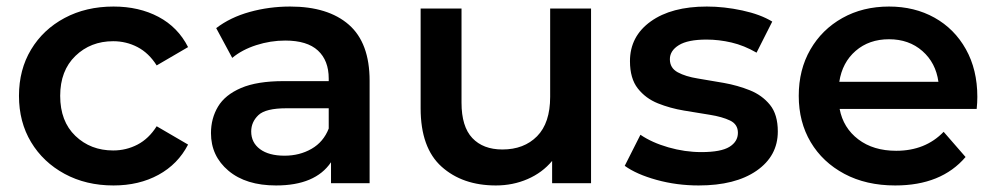

<svg xmlns="http://www.w3.org/2000/svg" viewBox="-20 -560 3046 587"><path d="M327 7Q243 7 177.5 -28.5Q112 -64 75 -125.5Q38 -187 38 -267Q38 -347 75 -408.5Q112 -470 177.5 -505Q243 -540 327 -540Q405 -540 464.5 -508.5Q524 -477 555 -416L459 -360Q435 -398 400.5 -416Q366 -434 326 -434Q257 -434 210.5 -389Q164 -344 164 -267Q164 -189 210.5 -144.5Q257 -100 326 -100Q366 -100 400.5 -118Q435 -136 459 -174L555 -118Q524 -58 464.5 -25.5Q405 7 327 7Z M992 0V-64Q944 7 824 7Q732 7 678.5 -38Q625 -83 625 -153Q625 -198 646.5 -234Q668 -270 717 -291Q766 -312 847 -312H985V-320Q985 -375 952 -405.5Q919 -436 852 -436Q807 -436 763.5 -422Q720 -408 690 -383L641 -474Q684 -507 743.5 -523.5Q803 -540 867 -540Q983 -540 1046.5 -484.5Q1110 -429 1110 -313V0ZM985 -167V-229H856Q792 -229 770 -208Q748 -187 748 -158Q748 -124 775 -104Q802 -84 850 -84Q896 -84 932.5 -105Q969 -126 985 -167Z M1496 7Q1394 7 1330 -50.5Q1266 -108 1266 -229V-534H1391V-246Q1391 -173 1424 -138Q1457 -103 1516 -103Q1582 -103 1622 -143.5Q1662 -184 1662 -264V-534H1787V0H1668V-68Q1638 -32 1593 -12.5Q1548 7 1496 7Z M2116 7Q2049 7 1987.5 -10Q1926 -27 1890 -53L1938 -148Q1973 -124 2023.5 -109.5Q2074 -95 2124 -95Q2184 -95 2210 -111Q2236 -127 2236 -154Q2236 -180 2212 -191.5Q2188 -203 2150.5 -209Q2113 -215 2071 -222Q2029 -229 1991.5 -244Q1954 -259 1930 -289.5Q1906 -320 1906 -373Q1906 -449 1969.5 -494.5Q2033 -540 2141 -540Q2194 -540 2249.5 -528Q2305 -516 2341 -494L2293 -399Q2255 -421 2216.5 -430Q2178 -439 2140 -439Q2083 -439 2055.5 -422Q2028 -405 2028 -379Q2028 -352 2052 -339Q2076 -326 2113.5 -320Q2151 -314 2193 -306.5Q2235 -299 2272.5 -284Q2310 -269 2334 -239.5Q2358 -210 2358 -158Q2358 -83 2293 -38Q2228 7 2116 7Z M2717 7Q2628 7 2561.5 -28.5Q2495 -64 2458.5 -125.5Q2422 -187 2422 -267Q2422 -347 2457.5 -408.5Q2493 -470 2555.5 -505Q2618 -540 2698 -540Q2776 -540 2837 -506Q2898 -472 2933 -409.5Q2968 -347 2968 -264Q2968 -256 2967.5 -246Q2967 -236 2966 -227H2547Q2558 -169 2604 -134Q2650 -99 2720 -99Q2809 -99 2865 -157L2932 -80Q2858 7 2717 7ZM2546 -310H2849Q2841 -368 2800 -404Q2759 -440 2698 -440Q2637 -440 2596 -404.5Q2555 -369 2546 -310Z"/></svg>

Font: Montserrat SemiBold
Style: Regular
Weight: 600
Designer: Julieta Ulanovsky
Foundry: Julieta Ulanovsky
Version: Version 9.000; ttfautohint (v1.8.4.7-5d5b)